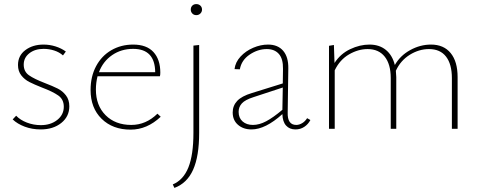

<svg xmlns="http://www.w3.org/2000/svg" viewBox="-20 -630 2348 939"><path d="M42 -46 59 -64Q79 -43 111.5 -30.5Q144 -18 180 -18Q228 -18 260 -43.5Q292 -69 292 -108Q292 -144 265 -163Q238 -182 185 -202Q147 -217 123.5 -229Q100 -241 84 -261.5Q68 -282 68 -312Q68 -358 104 -385Q140 -412 193 -412Q223 -412 251.5 -403Q280 -394 302 -378L288 -359Q270 -375 245 -383Q220 -391 193 -391Q151 -391 123.5 -369.5Q96 -348 96 -314Q96 -280 121.5 -262Q147 -244 199 -224Q238 -209 262 -197Q286 -185 302.5 -163.5Q319 -142 319 -110Q319 -60 279.5 -28.5Q240 3 179 3Q137 3 101 -10.5Q65 -24 42 -46Z M766 -59Q699 4 619 4Q531 4 477 -49Q423 -102 423 -190Q423 -256 450 -306.5Q477 -357 524.5 -384.5Q572 -412 631 -412Q697 -412 730.5 -375.5Q764 -339 764 -275Q764 -263 762 -257H457Q449 -225 449 -192Q449 -114 496.5 -66.5Q544 -19 622 -19Q694 -19 750 -74ZM464 -277H739Q738 -391 631 -391Q573 -391 528.5 -360.5Q484 -330 464 -277Z M926 -407 954 -410V20Q954 134 924.5 200Q895 266 833 289L825 272Q877 250 901.5 188.5Q926 127 926 20ZM913 -583Q913 -595 920.5 -602.5Q928 -610 940 -610Q952 -610 960 -602.5Q968 -595 968 -583Q968 -572 960 -564Q952 -556 940 -556Q928 -556 920.5 -564Q913 -572 913 -583Z M1498 -43Q1487 -22 1468 -9.5Q1449 3 1425 3Q1396 3 1379 -16Q1362 -35 1361 -72Q1278 3 1210 3Q1170 3 1144 -19.5Q1118 -42 1118 -80Q1118 -113 1140 -136.5Q1162 -160 1212 -175L1363 -222L1364 -293Q1365 -342 1344 -366Q1323 -390 1285 -390Q1241 -390 1201 -363Q1161 -336 1153 -291L1127 -292Q1131 -326 1156.5 -353.5Q1182 -381 1218.5 -396.5Q1255 -412 1291 -412Q1339 -412 1365 -381.5Q1391 -351 1390 -295L1387 -80Q1385 -19 1429 -19Q1443 -19 1457.5 -27.5Q1472 -36 1482 -52ZM1217 -19Q1248 -19 1282 -37Q1316 -55 1361 -93L1363 -202L1220 -155Q1179 -142 1163 -124.5Q1147 -107 1147 -83Q1147 -53 1166.5 -36Q1186 -19 1217 -19Z M2218 -253V0H2190V-248Q2190 -316 2161.5 -353Q2133 -390 2078 -390Q2029 -390 1984 -362Q1939 -334 1916 -284Q1918 -264 1918 -253V0H1891V-248Q1891 -316 1861.5 -353Q1832 -390 1778 -390Q1732 -390 1687 -364Q1642 -338 1617 -286V0H1589V-406L1613 -410L1616 -322Q1645 -367 1692.5 -389.5Q1740 -412 1787 -412Q1835 -412 1867 -386Q1899 -360 1911 -312Q1937 -358 1986 -385Q2035 -412 2088 -412Q2150 -412 2184 -370.5Q2218 -329 2218 -253Z"/></svg>

Font: Ysabeau Extralight
Style: Regular
Weight: 200
Designer: Christian Thalmann (Catharsis Fonts)
Version: Version 0.003